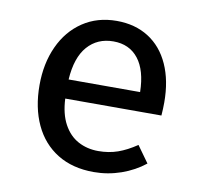

<svg xmlns="http://www.w3.org/2000/svg" viewBox="-68 -625 750 711"><g transform="rotate(10 307.5 -270.0)"><path d="M177.4 -236.9Q180 -179.5 200.8 -141.3Q221.5 -103.1 255.4 -84.9Q289.2 -66.7 331.3 -66.7Q370.8 -66.7 404.4 -78.5Q437.9 -90.3 474.4 -114.9L519 -52.8Q480.5 -22.1 430.8 -4.6Q381 12.8 328.2 12.8Q248.2 12.8 191.3 -22.3Q134.4 -57.4 104.6 -121.3Q74.9 -185.1 74.9 -269.7Q74.9 -351.3 104.4 -415.6Q133.8 -480 188.5 -516.7Q243.1 -553.3 315.9 -553.3Q385.1 -553.3 435.9 -521Q486.7 -488.7 513.8 -428.5Q541 -368.2 541 -286.2Q541 -262.6 539 -236.9ZM177.4 -308.7H446.2Q444.6 -390.3 410.8 -433.3Q376.9 -476.4 316.9 -476.4Q256.9 -476.4 219.7 -434.1Q182.6 -391.8 177.4 -308.7Z"/></g></svg>

Font: Fira Code Fixed Retina
Style: Regular
Weight: 450
Monospace: yes
Designer: Carrois Corporate, Edenspiekermann AG, Nikita Prokopov
Foundry: Carrois Corporate, Edenspiekermann AG, Nikita Prokopov
Version: Version 5.002